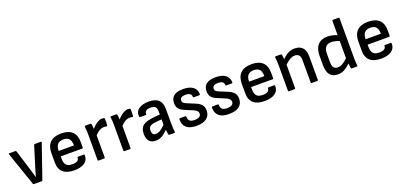

<svg xmlns="http://www.w3.org/2000/svg" viewBox="15 -1594 5267 2516"><g transform="rotate(-20 2649.0 -335.5)"><path d="M198 0Q189 0 185 -9L24 -478Q20 -490 32 -490H116Q126 -490 129 -481L211 -216Q221 -181 231.5 -147Q242 -113 251 -79H253Q262 -113 272 -147Q282 -181 293 -215L375 -481Q378 -490 388 -490H472Q484 -490 480 -478L318 -9Q315 0 305 0Z M758 12Q656 12 603.5 -34Q551 -80 551 -171V-304Q551 -401 603.5 -451.5Q656 -502 757 -502Q858 -502 910 -453Q962 -404 962 -310V-232Q962 -221 952 -221H651V-189Q651 -128 676.5 -100Q702 -72 761 -72Q805 -72 829 -86Q853 -100 853 -129Q853 -140 865 -140H942Q952 -140 953 -130Q956 -63 904.5 -25.5Q853 12 758 12ZM651 -297H863V-302Q863 -362 837 -390Q811 -418 758 -418Q651 -418 651 -302Z M1099 0Q1088 0 1088 -11V-369Q1088 -427 1081 -478Q1080 -490 1092 -490H1163Q1173 -490 1175 -480Q1178 -465 1180 -446Q1182 -427 1183 -410Q1214 -450 1254.5 -476Q1295 -502 1328 -502Q1345 -502 1355 -499Q1363 -496 1364 -487Q1365 -465 1365 -440.5Q1365 -416 1362 -394Q1360 -382 1348 -385Q1333 -389 1313 -389Q1281 -389 1248 -370Q1215 -351 1188 -319V-11Q1188 0 1177 0Z M1459 0Q1448 0 1448 -11V-369Q1448 -427 1441 -478Q1440 -490 1452 -490H1523Q1533 -490 1535 -480Q1538 -465 1540 -446Q1542 -427 1543 -410Q1574 -450 1614.5 -476Q1655 -502 1688 -502Q1705 -502 1715 -499Q1723 -496 1724 -487Q1725 -465 1725 -440.5Q1725 -416 1722 -394Q1720 -382 1708 -385Q1693 -389 1673 -389Q1641 -389 1608 -370Q1575 -351 1548 -319V-11Q1548 0 1537 0Z M1895 12Q1774 12 1774 -126Q1774 -204 1820.5 -240Q1867 -276 1981 -286L2059 -293V-333Q2059 -380 2040.5 -399.5Q2022 -419 1976 -419Q1892 -419 1893 -360Q1893 -349 1883 -349H1806Q1795 -349 1794 -367Q1788 -429 1838.5 -465.5Q1889 -502 1979 -502Q2071 -502 2115 -460.5Q2159 -419 2159 -334V-123Q2159 -88 2161 -61Q2163 -34 2166 -12Q2167 0 2155 0H2086Q2077 0 2073 -14Q2072 -21 2069.5 -39.5Q2067 -58 2065 -77Q2020 -31 1980.5 -9.5Q1941 12 1895 12ZM1872 -135Q1872 -71 1925 -71Q1954 -71 1984 -88Q2014 -105 2059 -150V-225L1984 -218Q1921 -213 1896.5 -195Q1872 -177 1872 -135Z M2463 12Q2276 12 2279 -147Q2279 -157 2290 -157H2367Q2376 -157 2376 -147Q2376 -106 2397 -87.5Q2418 -69 2464 -69Q2554 -69 2554 -128Q2554 -167 2498 -191L2384 -239Q2330 -261 2307.5 -290.5Q2285 -320 2285 -367Q2285 -502 2458 -502Q2547 -502 2595 -466Q2643 -430 2643 -363Q2643 -353 2632 -353H2555Q2544 -353 2544 -369Q2544 -393 2522.5 -407Q2501 -421 2462 -421Q2385 -421 2385 -367Q2385 -346 2395.5 -336Q2406 -326 2440 -311L2554 -264Q2607 -241 2630.5 -211Q2654 -181 2654 -133Q2654 -63 2605 -25.5Q2556 12 2463 12Z M2916 12Q2729 12 2732 -147Q2732 -157 2743 -157H2820Q2829 -157 2829 -147Q2829 -106 2850 -87.5Q2871 -69 2917 -69Q3007 -69 3007 -128Q3007 -167 2951 -191L2837 -239Q2783 -261 2760.5 -290.5Q2738 -320 2738 -367Q2738 -502 2911 -502Q3000 -502 3048 -466Q3096 -430 3096 -363Q3096 -353 3085 -353H3008Q2997 -353 2997 -369Q2997 -393 2975.5 -407Q2954 -421 2915 -421Q2838 -421 2838 -367Q2838 -346 2848.5 -336Q2859 -326 2893 -311L3007 -264Q3060 -241 3083.5 -211Q3107 -181 3107 -133Q3107 -63 3058 -25.5Q3009 12 2916 12Z M3413 12Q3311 12 3258.5 -34Q3206 -80 3206 -171V-304Q3206 -401 3258.5 -451.5Q3311 -502 3412 -502Q3513 -502 3565 -453Q3617 -404 3617 -310V-232Q3617 -221 3607 -221H3306V-189Q3306 -128 3331.5 -100Q3357 -72 3416 -72Q3460 -72 3484 -86Q3508 -100 3508 -129Q3508 -140 3520 -140H3597Q3607 -140 3608 -130Q3611 -63 3559.5 -25.5Q3508 12 3413 12ZM3306 -297H3518V-302Q3518 -362 3492 -390Q3466 -418 3413 -418Q3306 -418 3306 -302Z M3754 0Q3743 0 3743 -11V-366Q3743 -393 3740.5 -425Q3738 -457 3736 -476Q3734 -490 3747 -490H3818Q3828 -490 3830 -480Q3832 -470 3834.5 -452.5Q3837 -435 3838 -417Q3881 -460 3922 -481Q3963 -502 4013 -502Q4085 -502 4122.5 -460.5Q4160 -419 4160 -336V-11Q4160 0 4150 0H4071Q4060 0 4060 -11V-325Q4060 -414 3984 -414Q3951 -414 3918.5 -396.5Q3886 -379 3843 -338V-11Q3843 0 3832 0Z M4433 12Q4289 12 4289 -170V-300Q4289 -398 4336.5 -450Q4384 -502 4469 -502Q4503 -502 4540.5 -493.5Q4578 -485 4604 -472V-672Q4604 -683 4615 -683H4693Q4704 -683 4704 -672V-116Q4704 -93 4706 -61.5Q4708 -30 4710 -14Q4713 0 4700 0H4631Q4620 0 4618 -11Q4616 -24 4613.5 -42Q4611 -60 4611 -75Q4567 -33 4525.5 -10.5Q4484 12 4433 12ZM4389 -173Q4389 -75 4465 -75Q4498 -75 4529 -92.5Q4560 -110 4604 -151V-390Q4576 -403 4545.5 -409.5Q4515 -416 4491 -416Q4389 -416 4389 -290Z M5038 12Q4936 12 4883.5 -34Q4831 -80 4831 -171V-304Q4831 -401 4883.5 -451.5Q4936 -502 5037 -502Q5138 -502 5190 -453Q5242 -404 5242 -310V-232Q5242 -221 5232 -221H4931V-189Q4931 -128 4956.5 -100Q4982 -72 5041 -72Q5085 -72 5109 -86Q5133 -100 5133 -129Q5133 -140 5145 -140H5222Q5232 -140 5233 -130Q5236 -63 5184.5 -25.5Q5133 12 5038 12ZM4931 -297H5143V-302Q5143 -362 5117 -390Q5091 -418 5038 -418Q4931 -418 4931 -302Z"/></g></svg>

Font: Sofia Sans SemiBold
Style: Regular
Weight: 600
Designer: Botio Nikoltchev, Ani Petrova
Foundry: lettersoup
Version: Version 4.101; ttfautohint (v1.8.4.7-5d5b)